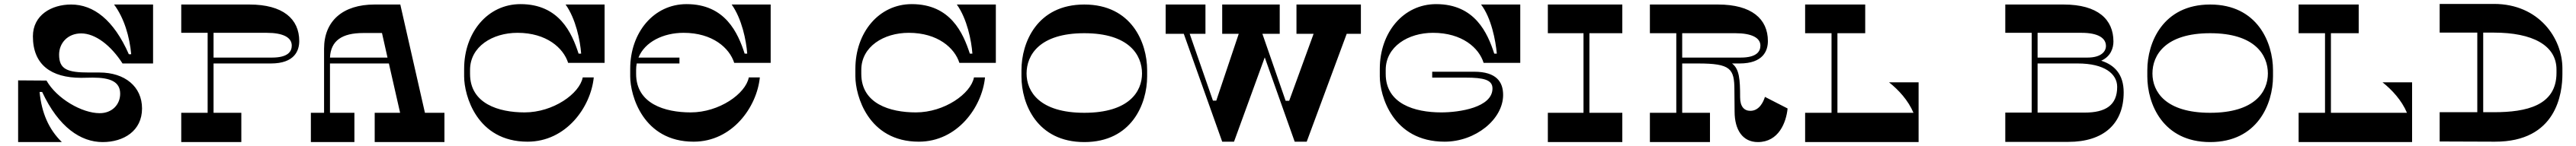

<svg xmlns="http://www.w3.org/2000/svg" viewBox="-20 -723 13077 743"><path d="M72 -314V0H294C227 -65 191 -150 181 -255H194C278 -75 390 0 501 0C608 0 701 -57 701 -171C701 -282 614 -354 485 -354H432C322 -354 280 -370 280 -445C280 -504 324 -553 392 -553C464 -553 543 -492 602 -400H757V-700H559C611 -630 638 -535 646 -447H634C557 -622 455 -700 341 -700C241 -700 147 -646 147 -538C147 -394 239 -327 392 -327C412 -327 432 -328 451 -328C540 -328 590 -307 590 -246C590 -191 549 -147 486 -147C396 -147 268 -221 216 -313Z M1246 -700H900V-556H1034V-149H900V0H1205V-149H1064V-400H1355C1476 -400 1499 -466 1499 -514C1499 -627 1416 -700 1246 -700ZM1361 -430H1064V-556H1334C1418 -556 1461 -532 1461 -491C1461 -462 1443 -430 1361 -430Z M2137 -149 2012 -700H1881C1721 -700 1625 -617 1625 -475V-149H1558V0H1779V-149H1655V-400H1954L2011 -149H1882V0H2236V-149ZM1655 -430C1659 -516 1716 -555 1824 -555H1919L1947 -430Z M2607 -556C2754 -556 2840 -479 2864 -403H3049V-700H2851C2903 -627 2925 -517 2930 -450H2917C2883 -555 2819 -702 2622 -702C2455 -702 2336 -557 2336 -373V-334C2336 -238 2400 -2 2658 -2C2854 -2 2979 -178 2994 -329H2938C2922 -246 2788 -151 2643 -151C2512 -151 2366 -195 2366 -347V-367C2366 -486 2480 -556 2607 -556Z M3450 -556C3597 -556 3683 -479 3707 -403H3892V-700H3694C3746 -627 3768 -517 3773 -450H3760C3726 -555 3662 -702 3465 -702C3298 -702 3179 -557 3179 -373V-334C3179 -238 3244 -2 3501 -2C3697 -2 3822 -178 3837 -329H3781C3765 -246 3631 -151 3486 -151C3355 -151 3209 -195 3209 -347V-367C3209 -378 3210 -389 3212 -400H3429V-430H3221C3253 -510 3347 -556 3450 -556Z M4593 -556C4740 -556 4826 -479 4850 -403H5035V-700H4837C4889 -627 4911 -517 4916 -450H4903C4869 -555 4805 -702 4608 -702C4441 -702 4322 -557 4322 -373V-334C4322 -238 4386 -2 4644 -2C4840 -2 4965 -178 4980 -329H4924C4908 -246 4774 -151 4629 -151C4498 -151 4352 -195 4352 -347V-367C4352 -486 4466 -556 4593 -556Z M5803 -366C5803 -506 5724 -700 5484 -700C5244 -700 5165 -506 5165 -366V-334C5165 -194 5244 0 5484 0C5724 0 5803 -194 5803 -334ZM5484 -149C5257 -149 5191 -257 5191 -349C5191 -443 5257 -554 5484 -554C5711 -554 5777 -443 5777 -349C5777 -257 5711 -149 5484 -149Z M6888 -700H6561V-551H6648L6524 -210H6506L6388 -551H6476V-700H6184V-551H6268L6154 -211H6137L6019 -551H6099V-700H5897V-551H5989L6184 -2H6244L6400 -431L6552 -2H6613L6816 -551H6888Z M7254 -556C7402 -556 7488 -479 7511 -403H7697V-700H7498C7550 -632 7572 -517 7578 -450H7565C7531 -555 7467 -702 7270 -702C7103 -702 6984 -557 6984 -373V-334C6984 -238 7048 -2 7313 -2C7470 -2 7610 -116 7610 -240C7610 -305 7577 -358 7463 -358H7250V-328H7420C7511 -328 7556 -317 7556 -273C7556 -176 7388 -151 7296 -151C7160 -151 7014 -195 7014 -347V-367C7014 -486 7128 -556 7254 -556Z M8215 -554V-700H7837V-554H8018V-149H7837V0H8215V-149H8048V-554Z M8939 -230C8931 -204 8910 -159 8865 -159C8834 -159 8813 -180 8813 -228C8813 -320 8809 -372 8772 -400H8810C8931 -400 8954 -466 8954 -514C8954 -627 8871 -700 8701 -700H8355V-554H8489V-149H8355V0H8660V-149H8519V-400H8599C8765 -400 8784 -374 8784 -264L8785 -155C8785 -62 8826 0 8903 0C9009 0 9047 -100 9054 -171ZM8519 -430V-554H8789C8873 -554 8916 -530 8916 -491C8916 -462 8898 -430 8816 -430Z M9569 -304C9617 -266 9666 -213 9693 -149H9307V-554H9448V-700H9143V-554H9277V-149H9143V0H9719V-304Z M10646 -414C10695 -436 10708 -479 10708 -512C10708 -623 10630 -700 10455 -700H10159V-556H10293V-150H10159V-1H10479C10659 -1 10760 -94 10760 -253C10760 -346 10712 -393 10646 -414ZM10546 -556C10629 -556 10670 -530 10670 -489C10670 -462 10647 -430 10576 -430H10323V-556ZM10562 -150H10323V-400H10527C10663 -400 10727 -347 10727 -281C10727 -188 10669 -150 10562 -150Z M11518 -366C11518 -506 11439 -700 11199 -700C10959 -700 10880 -506 10880 -366V-334C10880 -194 10959 0 11199 0C11439 0 11518 -194 11518 -334ZM11199 -149C10972 -149 10906 -257 10906 -349C10906 -443 10972 -554 11199 -554C11426 -554 11492 -443 11492 -349C11492 -257 11426 -149 11199 -149Z M12074 -304C12122 -266 12171 -213 12198 -149H11812V-554H11953V-700H11648V-554H11782V-149H11648V0H12224V-304Z M12640 -703H12364V-557H12555V-152H12364V-3L12644 -2C12958 -1 12987 -249 12987 -346V-375C12987 -529 12867 -703 12640 -703ZM12957 -352C12957 -185 12803 -152 12640 -152H12585V-557H12640C12834 -557 12957 -493 12957 -369Z"/></svg>

Font: Space Cowgirl Bold
Style: Regular
Weight: 700
Designer: Valery Marier
Foundry: Valery Marier
Version: Version 1.000;hotconv 1.0.109;makeotfexe 2.5.65596